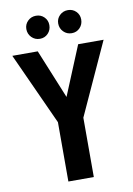

<svg xmlns="http://www.w3.org/2000/svg" viewBox="-95 -930 685 989"><g transform="rotate(-10 247.5 -435.0)"><path d="M180.7 0H313.7V-310.3L486.1 -687.7H353.1L246.9 -430.7L141.7 -687.7H8.7L180.7 -310.3ZM164.5 -749.3Q190 -749.3 207.1 -767.1Q224.1 -784.9 224.1 -810.7Q224.1 -835.6 207 -852.8Q189.9 -870 164.4 -870Q138.9 -870 121.3 -852.7Q103.7 -835.5 103.7 -810.7Q103.7 -784.9 121.3 -767.1Q138.9 -749.3 164.5 -749.3ZM331 -749.3Q356.6 -749.3 373.6 -767.1Q390.7 -784.9 390.7 -810.7Q390.7 -835.6 373.6 -852.8Q356.5 -870 331 -870Q305.5 -870 287.9 -852.7Q270.3 -835.5 270.3 -810.7Q270.3 -784.9 287.9 -767.1Q305.5 -749.3 331 -749.3Z"/></g></svg>

Font: Secuela Black
Style: Regular
Weight: 900
Designer: Fernando Haro
Foundry: deFharo
Version: Version 1.704